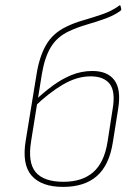

<svg xmlns="http://www.w3.org/2000/svg" viewBox="-20 -721 534 752"><path d="M227 11Q142 11 103.5 -33.5Q65 -78 81 -172L123 -429Q134 -499 160.5 -545Q187 -591 239 -616Q269 -631 307.5 -642Q346 -653 383 -666Q420 -679 447 -699Q449 -701 450 -700.5Q451 -700 452 -698L455 -685Q455 -681 452 -679Q428 -661 393.5 -648.5Q359 -636 321 -625Q283 -614 249 -598Q204 -577 179.5 -537Q155 -497 144 -431L102 -169Q88 -85 119.5 -47Q151 -9 229 -9Q302 -9 345 -46.5Q388 -84 401 -164L421 -293Q433 -362 410 -392Q387 -422 335 -422Q281 -422 226 -389.5Q171 -357 116 -304L119 -329Q151 -359 186 -385Q221 -411 260 -427Q299 -443 342 -443Q401 -443 428 -407Q455 -371 443 -296L422 -164Q408 -74 359.5 -31.5Q311 11 227 11Z"/></svg>

Font: Sofia Sans Semi Condensed Thin
Style: Italic
Weight: 250
Italic angle: -9°
Version: Version 4.100